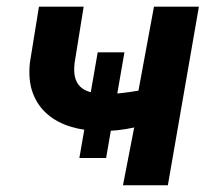

<svg xmlns="http://www.w3.org/2000/svg" viewBox="-20 -548 627 568"><path d="M293.9 -80.6H214.8L269 -393.1H348.1ZM476.6 0H343.8L377 -170.9Q352.5 -165.5 328.1 -162.8Q303.7 -160.2 278.8 -160.6Q231 -160.6 190.2 -172.9Q149.4 -185.1 120.4 -210Q91.3 -234.9 77.1 -272.7Q63 -310.5 68.4 -362.3L95.2 -528.3H227.5L200.7 -361.8Q197.8 -336.9 201.9 -319.8Q206.1 -302.7 217 -292Q228 -281.2 245.4 -276.1Q262.7 -271 286.6 -270.5Q313 -269.5 338.4 -272.5Q363.8 -275.4 389.6 -279.8L435.5 -528.3H568.4Z"/></svg>

Font: Roboto Mono
Style: Bold Italic
Weight: 700
Designer: Google
Version: Version 2.000985; 2015; ttfautohint (v1.3)